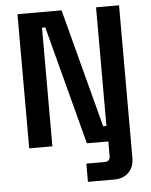

<svg xmlns="http://www.w3.org/2000/svg" viewBox="-60 -749 787 998"><g transform="rotate(-5 334.0 -250.0)"><path d="M69 0V-700H299L462 -81H479V-700H599V0H370L207 -619H190V0ZM358 200V105H454Q482 105 482 75V0H599V95Q599 144 570.5 172Q542 200 495 200Z"/></g></svg>

Font: Space Grotesk SemiBold
Style: Regular
Weight: 600
Designer: Florian Karsten
Foundry: Florian Karsten
Version: Version 2.000